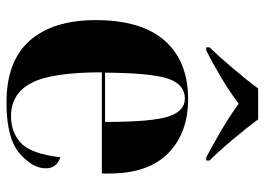

<svg xmlns="http://www.w3.org/2000/svg" viewBox="-132 -674 816 592"><g transform="rotate(90 276.0 -378.0)"><path d="M296 10Q406 10 452.5 -30Q499 -70 499 -111Q499 -145 465 -156Q454 -65 421 -34.5Q388 -4 338 -4Q269 -4 236 -66.5Q203 -129 203 -284H515V-307Q515 -427 452.5 -488.5Q390 -550 286 -550Q169 -550 105.5 -478Q42 -406 42 -265Q42 -134 105 -62Q168 10 296 10ZM204 -294Q205 -436 222.5 -488Q240 -540 284 -540Q323 -540 339.5 -488.5Q356 -437 356 -294ZM126 -606H136Q170 -623 216.5 -650.5Q263 -678 300 -706Q338 -678 385 -650.5Q432 -623 465 -606H475V-616Q446 -645 409.5 -688.5Q373 -732 348 -766H253Q228 -732 191 -688.5Q154 -645 126 -616Z"/></g></svg>

Font: Noto Serif Display SemiCondensed Extra
Style: Regular
Weight: 800
Width: 4
Designer: Monotype Design Team
Foundry: Monotype Imaging Inc.
Version: Version 1.900